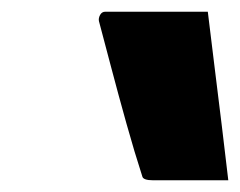

<svg xmlns="http://www.w3.org/2000/svg" viewBox="-20 -770 410 328"><path d="M335 -750Q340 -707 346.5 -656Q353 -605 359 -554.5Q365 -504 370 -462H242Q224 -462 223 -469Q210 -509 196 -559Q182 -609 169.5 -656.5Q157 -704 149 -734Q148 -739 151 -744.5Q154 -750 160 -750Z"/></svg>

Font: Recursive Sn Lnr St XBd
Style: Italic
Weight: 800
Italic angle: -15°
Version: Version 1.079;hotconv 1.0.112;makeotfexe 2.5.65598; ttfautoh